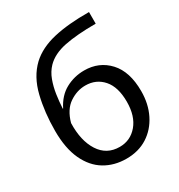

<svg xmlns="http://www.w3.org/2000/svg" viewBox="-175 -845 906 973"><g transform="rotate(-30 278.0 -358.5)"><path d="M283 11Q212 11 157 -22Q102 -55 70.5 -122.5Q39 -190 39 -292Q39 -399 61.5 -491.5Q84 -584 143 -640Q196 -689 281.5 -709Q367 -729 489 -728V-660Q379 -660 307 -645.5Q235 -631 195 -590Q170 -564 156.5 -527.5Q143 -491 137 -450Q131 -409 129 -370H131Q161 -430 211 -457Q261 -484 319 -484Q406 -484 462 -423.5Q518 -363 518 -249Q518 -174 488.5 -115Q459 -56 406.5 -22.5Q354 11 283 11ZM283 -58Q346 -58 387 -106.5Q428 -155 428 -239Q428 -325 388.5 -370Q349 -415 286 -415Q237 -415 192.5 -385Q148 -355 129 -286Q126 -184 166.5 -121Q207 -58 283 -58Z"/></g></svg>

Font: Murecho
Style: Regular
Weight: 400
Designer: Neil Summerour
Foundry: Positype
Version: Version 1.010; ttfautohint (v1.8.3)